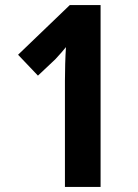

<svg xmlns="http://www.w3.org/2000/svg" viewBox="-20 -734 540 754"><path d="M375 0H235V-416Q235 -447 236 -482.5Q237 -518 239 -549Q232 -540 221 -527.5Q210 -515 197 -501L129 -437L51 -519L254 -714H375Z"/></svg>

Font: Noto Sans Thai Cond
Style: Bold
Weight: 700
Width: 3
Designer: Monotype Design Team
Foundry: Monotype Imaging Inc.
Version: Version 2.002; ttfautohint (v1.8.4.7-5d5b)